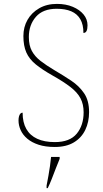

<svg xmlns="http://www.w3.org/2000/svg" viewBox="-20 -744 530 985"><path d="M261 10Q213 10 178 -1.5Q143 -13 120 -32.5Q97 -52 86 -76.5Q75 -101 75 -126Q75 -138 77.5 -147Q80 -156 84.5 -161Q89 -166 96 -166Q96 -116 115 -82.5Q134 -49 171 -32Q208 -15 261 -15Q338 -15 373.5 -58Q409 -101 409 -168Q409 -209 393 -239.5Q377 -270 341.5 -297.5Q306 -325 249 -357Q196 -387 163 -414Q130 -441 115 -475Q100 -509 100 -559Q100 -605 121 -642Q142 -679 181 -701.5Q220 -724 272 -724Q318 -724 353.5 -709Q389 -694 409 -669.5Q429 -645 429 -614Q429 -595 424 -585Q419 -575 408 -575Q408 -618 392 -645.5Q376 -673 345.5 -686Q315 -699 271 -699Q200 -699 164 -657.5Q128 -616 128 -554Q128 -511 143.5 -482.5Q159 -454 188 -431.5Q217 -409 259 -384Q305 -357 345.5 -330Q386 -303 411.5 -265.5Q437 -228 437 -169Q437 -118 417.5 -77.5Q398 -37 359 -13.5Q320 10 261 10ZM219 208Q224 183 228.5 157.5Q233 132 236.5 107.5Q240 83 242 61H286V71Q277 92 266.5 119.5Q256 147 245.5 174Q235 201 225 221H219Z"/></svg>

Font: Noto Serif Tibetan Thin
Style: Regular
Weight: 250
Version: Version 2.103